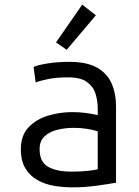

<svg xmlns="http://www.w3.org/2000/svg" viewBox="-20 -797 600 829"><path d="M294 12Q254 12 214.5 5.5Q175 -1 142.5 -19Q110 -37 90 -69.5Q70 -102 70 -153Q70 -212 103 -247Q136 -282 187 -297.5Q238 -313 292 -313Q321 -313 348.5 -309.5Q376 -306 402 -300V-328Q402 -361 392.5 -392Q383 -423 355.5 -443Q328 -463 274 -463Q224 -463 187.5 -455.5Q151 -448 134 -441L125 -508Q142 -516 185 -523Q228 -530 279 -530Q355 -530 399 -505Q443 -480 462 -436.5Q481 -393 481 -336V-8Q447 -2 396 5Q345 12 294 12ZM288 -56Q326 -56 355.5 -59Q385 -62 402 -66V-230Q384 -236 356.5 -240.5Q329 -245 298 -245Q263 -245 229 -237Q195 -229 173 -209Q151 -189 151 -153Q151 -98 187.5 -77Q224 -56 288 -56ZM268 -582 222 -614 335 -777 394 -731Z"/></svg>

Font: Ubuntu Sans Mono
Style: Regular
Weight: 400
Monospace: yes
Designer: Dalton Maag Ltd
Foundry: Dalton Maag Ltd
Version: Version 1.006